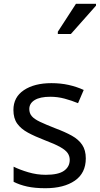

<svg xmlns="http://www.w3.org/2000/svg" viewBox="-20 -986 528 1016"><path d="M434 -148Q434 -70 376 -30Q318 10 220 10Q164 10 123.5 1Q83 -8 52 -24V-104Q84 -88 129.5 -74.5Q175 -61 222 -61Q289 -61 319 -82.5Q349 -104 349 -140Q349 -160 338 -176Q327 -192 298.5 -208Q270 -224 217 -244Q165 -264 128 -284Q91 -304 71 -332Q51 -360 51 -404Q51 -472 106.5 -509Q162 -546 252 -546Q301 -546 343.5 -536.5Q386 -527 423 -510L393 -440Q359 -454 322 -464Q285 -474 246 -474Q192 -474 163.5 -456.5Q135 -439 135 -409Q135 -387 148 -371.5Q161 -356 191.5 -341.5Q222 -327 273 -307Q324 -288 360 -268Q396 -248 415 -219.5Q434 -191 434 -148ZM286 -806V-818L382 -966H488V-956L355 -806Z"/></svg>

Font: Noto Sans Tifinagh Air
Style: Regular
Weight: 400
Designer: JamraPatel
Foundry: JamraPatel LLC
Version: Version 2.006; ttfautohint (v1.8.4.7-5d5b)